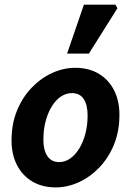

<svg xmlns="http://www.w3.org/2000/svg" viewBox="-20 -803 570 835"><path d="M222.1 12Q164.2 12 121.1 -13.3Q77.9 -38.6 54.1 -84.7Q30.2 -130.8 30.2 -192.5Q30.2 -264.4 54 -322.2Q77.8 -380.1 117.8 -421.7Q157.9 -463.4 207.2 -485.8Q256.6 -508.1 307.5 -508.1Q365.4 -508.1 408.6 -482.8Q451.7 -457.5 475.6 -411.4Q499.4 -365.3 499.4 -303.6Q499.4 -231.7 475.6 -173.9Q451.8 -116.1 411.8 -74.4Q371.8 -32.7 322.5 -10.4Q273.2 12 222.1 12ZM237.3 -98Q262.5 -98 284.9 -113.5Q307.3 -129 324.3 -156.5Q341.3 -184 351.2 -221Q361 -258 361 -300.9Q361 -346.9 344 -372.5Q327 -398.1 292.4 -398.1Q267.2 -398.1 244.8 -383Q222.3 -367.9 205.3 -340.4Q188.3 -313 178.5 -276Q168.6 -239 168.6 -195.2Q168.6 -150.3 186.1 -124.2Q203.5 -98 237.3 -98ZM271.8 -569.9 344.9 -782.7H482L490.6 -767.2L366.6 -569.9Z"/></svg>

Font: Source Sans 3 VF
Style: Italic
Weight: 200
Italic angle: -11°
Designer: Paul D. Hunt
Foundry: Adobe Systems Incorporated
Version: Version 3.042;hotconv 1.0.118;makeotfexe 2.5.65603